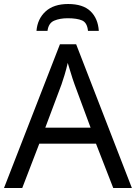

<svg xmlns="http://www.w3.org/2000/svg" viewBox="-20 -938 679 958"><path d="M545 0 459 -221H176L91 0H0L279 -717H360L638 0ZM432 -301 352 -517Q349 -525 342 -546Q335 -567 328.5 -589.5Q322 -612 318 -624Q311 -593 302 -563.5Q293 -534 287 -517L206 -301ZM320 -918Q394 -918 431.5 -882Q469 -846 473 -784H419Q415 -825 389.5 -836Q364 -847 318 -847Q279 -847 250.5 -835Q222 -823 217 -784H162Q167 -844 207.5 -881Q248 -918 320 -918Z"/></svg>

Font: Noto IKEA Simplified Chinese
Style: Regular
Weight: 400
Designer: Monotype Design Team
Foundry: Monotype Imaging Inc.
Version: Version 1.100